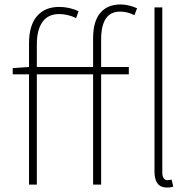

<svg xmlns="http://www.w3.org/2000/svg" viewBox="-20 -827 861 860"><path d="M245 -796Q290 -796 332 -777L321 -746Q284 -764 244 -764Q196 -764 170.5 -729Q145 -694 145 -628V0H110V-633Q110 -713 145.5 -754.5Q181 -796 245 -796ZM520 -807Q555 -807 594 -790L582 -759Q551 -775 518 -775Q433 -775 433 -650V0H397V-655Q397 -731 429 -769Q461 -807 520 -807ZM37 -522 110 -527H557V-494H37ZM672 -59V-794H707V-53Q707 -38 713 -29Q719 -20 729 -20L749 -22L756 9L743 12Q739 13 727 13Q672 13 672 -59Z"/></svg>

Font: Merged Yaku Han JP Thin
Style: Regular
Weight: 250
Designer: Ryoko NISHIZUKA 西塚涼子 (kana, bopomofo & ideographs); Paul D. Hunt (Latin, Greek & Cyrillic); Sandoll Communications 산돌커뮤니
Foundry: Adobe
Version: Version 2.004